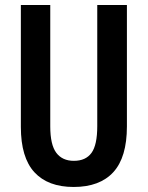

<svg xmlns="http://www.w3.org/2000/svg" viewBox="-20 -734 587 764"><path d="M485 -231Q485 -108 431 -49Q377 10 273 10Q171 10 117 -48.5Q63 -107 63 -229V-714H180V-231Q180 -158 204 -126Q228 -94 274 -94Q321 -94 344 -125.5Q367 -157 367 -232V-714H485Z"/></svg>

Font: Noto Sans Thai Looped ExtraCondensed SemiBold
Style: Regular
Weight: 600
Width: 2
Designer: Sasikarn Vongin, Ben Mitchell
Foundry: The Fontpad Ltd
Version: Version 1.001; ttfautohint (v1.8.4.7-5d5b)